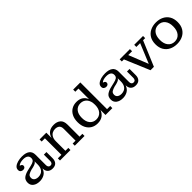

<svg xmlns="http://www.w3.org/2000/svg" viewBox="293 -2031 3358 3358"><g transform="rotate(-45 1972.5 -352.0)"><path d="M224 9Q148 9 101 -26.5Q54 -62 54 -124Q54 -193 98 -226Q142 -259 212 -275L301 -296Q350 -307 377.5 -325Q405 -343 405 -385V-387Q405 -427 375.5 -449Q346 -471 288 -471Q252 -471 218.5 -462Q185 -453 166 -432Q188 -428 201.5 -416.5Q215 -405 215 -385Q214 -364 199.5 -351Q185 -338 159 -338Q133 -338 112.5 -353.5Q92 -369 92 -402Q92 -442 122.5 -468Q153 -494 202.5 -507.5Q252 -521 308 -521Q400 -521 449 -484.5Q498 -448 498 -373V-114Q498 -88 511.5 -71Q525 -54 550 -54Q576 -54 589 -71Q602 -88 602 -114V-272H666V-120Q666 -59 634.5 -24.5Q603 10 542 10Q481 10 448 -24Q415 -58 415 -119Q392 -51 340.5 -21Q289 9 224 9ZM155 -143Q155 -104 184 -83Q213 -62 261 -62Q299 -62 331.5 -78.5Q364 -95 384 -132Q404 -169 404 -230V-304Q394 -282 372 -271Q350 -260 313 -250L263 -239Q216 -226 185.5 -207Q155 -188 155 -143Z M729 0V-53H817V-461H737V-513H904V-382Q940 -520 1093 -520Q1169 -520 1217.5 -480Q1266 -440 1266 -349V-53H1336V0H1095V-53H1167V-346Q1167 -402 1137.5 -427Q1108 -452 1057 -452Q1020 -452 988 -435Q956 -418 936 -381.5Q916 -345 916 -287V-53H988V0Z M1656 9Q1587 9 1534 -22.5Q1481 -54 1450.5 -113.5Q1420 -173 1420 -256Q1420 -340 1450.5 -399.5Q1481 -459 1534 -490.5Q1587 -522 1656 -522Q1729 -522 1776.5 -490Q1824 -458 1847 -399V-661H1769V-714H1946V-53H2024V0H1855V-124Q1831 -61 1781.5 -26Q1732 9 1656 9ZM1688 -57Q1762 -57 1807 -109Q1852 -161 1852 -256Q1852 -352 1807 -404Q1762 -456 1688 -456Q1615 -456 1570.5 -404Q1526 -352 1526 -256Q1526 -161 1570.5 -109Q1615 -57 1688 -57Z M2280 9Q2204 9 2157 -26.5Q2110 -62 2110 -124Q2110 -193 2154 -226Q2198 -259 2268 -275L2357 -296Q2406 -307 2433.5 -325Q2461 -343 2461 -385V-387Q2461 -427 2431.5 -449Q2402 -471 2344 -471Q2308 -471 2274.5 -462Q2241 -453 2222 -432Q2244 -428 2257.5 -416.5Q2271 -405 2271 -385Q2270 -364 2255.5 -351Q2241 -338 2215 -338Q2189 -338 2168.5 -353.5Q2148 -369 2148 -402Q2148 -442 2178.5 -468Q2209 -494 2258.5 -507.5Q2308 -521 2364 -521Q2456 -521 2505 -484.5Q2554 -448 2554 -373V-114Q2554 -88 2567.5 -71Q2581 -54 2606 -54Q2632 -54 2645 -71Q2658 -88 2658 -114V-272H2722V-120Q2722 -59 2690.5 -24.5Q2659 10 2598 10Q2537 10 2504 -24Q2471 -58 2471 -119Q2448 -51 2396.5 -21Q2345 9 2280 9ZM2211 -143Q2211 -104 2240 -83Q2269 -62 2317 -62Q2355 -62 2387.5 -78.5Q2420 -95 2440 -132Q2460 -169 2460 -230V-304Q2450 -282 2428 -271Q2406 -260 2369 -250L2319 -239Q2272 -226 2241.5 -207Q2211 -188 2211 -143Z M2965 3 2770 -460H2718V-513H2972V-460H2877L3022 -97L3172 -460H3078V-513H3296V-460H3244L3049 3Z M3622 9Q3542 9 3479.5 -22Q3417 -53 3381.5 -112Q3346 -171 3346 -256Q3346 -342 3381.5 -401Q3417 -460 3479.5 -491Q3542 -522 3622 -522Q3702 -522 3764 -491Q3826 -460 3861.5 -401Q3897 -342 3897 -256Q3897 -171 3861.5 -112Q3826 -53 3764 -22Q3702 9 3622 9ZM3622 -50Q3697 -50 3742.5 -105Q3788 -160 3788 -260Q3788 -355 3742.5 -409Q3697 -463 3622 -463Q3546 -463 3500.5 -408.5Q3455 -354 3455 -256Q3455 -159 3500.5 -104.5Q3546 -50 3622 -50Z"/></g></svg>

Font: Montagu Slab 16pt
Style: Regular
Weight: 400
Designer: Florian Karsten
Foundry: Florian Karsten
Version: Version 1.000; ttfautohint (v1.8.3)